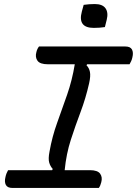

<svg xmlns="http://www.w3.org/2000/svg" viewBox="-20 -930 678 950"><path d="M394 -906Q407 -908 421.5 -909Q436 -910 449 -910Q487 -910 502 -889Q517 -868 508 -832L499 -796Q487 -794 472.5 -793Q458 -792 444 -792Q363 -792 385 -873ZM469 0H42Q17 0 9 -15Q1 -30 7 -54Q9 -64 12.5 -72.5Q16 -81 20 -88H238L241 -94Q229 -107 223.5 -125.5Q218 -144 225 -180Q238 -254 263 -323Q288 -392 312.5 -462.5Q337 -533 350 -612H217Q178 -612 165.5 -629.5Q153 -647 160 -672Q162 -681 165.5 -688Q169 -695 173 -700H600Q625 -700 633 -685Q641 -670 635 -646Q633 -636 629 -627.5Q625 -619 621 -612H411L408 -607Q421 -594 425 -574Q429 -554 421 -518Q404 -443 378.5 -375.5Q353 -308 330.5 -238.5Q308 -169 300 -88H425Q463 -88 475.5 -70.5Q488 -53 481 -28Q477 -11 469 0Z"/></svg>

Font: Recursive Mn Csl St
Style: Italic
Weight: 400
Italic angle: -15°
Monospace: yes
Version: Version 1.079;hotconv 1.0.112;makeotfexe 2.5.65598; ttfautoh